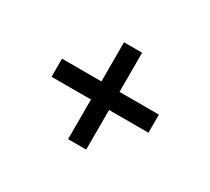

<svg xmlns="http://www.w3.org/2000/svg" viewBox="-92 -734 794 726"><g transform="rotate(30 305.0 -371.5)"><path d="M266 -160V-333H94V-412H266V-583H345V-412H517V-333H345V-160Z"/></g></svg>

Font: Plus Jakarta Text Light
Style: Regular
Weight: 300
Designer: Gumpita Rahayu
Foundry: Tokotype Studio
Version: Version 1.000